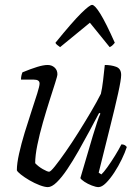

<svg xmlns="http://www.w3.org/2000/svg" viewBox="-20 -766 572 786"><path d="M176 0Q163 0 142 -8Q121 -16 100.5 -28Q80 -40 65.5 -51.5Q51 -63 49 -69Q49 -96 58 -136.5Q67 -177 81 -223Q95 -269 109 -311Q123 -353 132.5 -383.5Q142 -414 142 -424Q142 -440 119 -440H66Q66 -456 72 -470Q106 -484 132 -492Q158 -500 175 -500Q192 -500 203.5 -489.5Q215 -479 215 -462Q215 -455 205.5 -425.5Q196 -396 182.5 -353.5Q169 -311 155.5 -264Q142 -217 133 -173Q124 -129 124 -98Q137 -84 155.5 -73.5Q174 -63 181 -63Q187 -63 205 -85.5Q223 -108 248.5 -144.5Q274 -181 301 -224Q328 -267 352.5 -308.5Q377 -350 393 -382Q398 -403 402 -436.5Q406 -470 409 -500Q435 -500 455.5 -492.5Q476 -485 476 -459Q476 -440 463.5 -383.5Q451 -327 430 -243.5Q409 -160 384 -59L395 -52Q404 -60 419.5 -81.5Q435 -103 451 -129Q467 -155 477 -175Q492 -175 499 -164Q492 -142 478.5 -114Q465 -86 448 -60Q431 -34 414 -17Q397 0 383 0Q373 0 356 -6.5Q339 -13 325.5 -22Q312 -31 309 -37L360 -210Q370 -242 377.5 -265.5Q385 -289 391 -301L386 -304Q368 -270 346 -229Q324 -188 301 -147.5Q278 -107 255.5 -73.5Q233 -40 212.5 -20Q192 0 176 0ZM226 -573Q219 -578 213.5 -582.5Q208 -587 207 -591Q277 -677 312 -711.5Q347 -746 357 -746Q368 -746 390.5 -710Q413 -674 450 -591Q446 -587 442.5 -582.5Q439 -578 429 -573L348 -673Z"/></svg>

Font: Texturina Thin
Style: Italic
Weight: 100
Italic angle: -11°
Designer: Guillermo Torres Carreño
Foundry: Omnibus-Type
Version: Version 1.002; ttfautohint (v1.8.3)